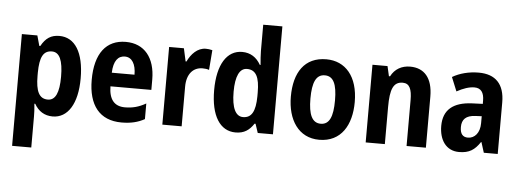

<svg xmlns="http://www.w3.org/2000/svg" viewBox="-59 -933 3640 1347"><g transform="rotate(5 1761.5 -260.0)"><path d="M327 -557C269 -557 231 -533 199 -475H192L172 -547H63V240H198V21C198 -1 197 -31 193 -68H199C227 -18 270 10 328 10C434 10 501 -94 501 -273C501 -456 436 -557 327 -557ZM284 -444C338 -444 363 -387 363 -273C363 -161 338 -105 284 -105C223 -105 198 -156 198 -265V-288C199 -396 223 -444 284 -444Z M795 -556C657 -556 579 -456 579 -270C579 -92 658 10 813 10C878 10 928 -2 975 -28V-138C924 -109 880 -98 827 -98C753 -98 715 -144 714 -236H1002V-309C1002 -462 926 -556 795 -556ZM797 -453C848 -453 875 -405 875 -332H715C718 -417 750 -453 797 -453Z M1358 -557C1299 -557 1255 -509 1230 -456H1224L1204 -547H1100V0H1236V-279C1236 -369 1281 -418 1347 -418C1364 -418 1380 -416 1393 -411L1404 -551C1388 -555 1372 -557 1358 -557Z M1616 10C1677 10 1713 -16 1744 -63H1751L1772 0H1879V-760H1744V-575C1744 -547 1747 -512 1750 -477H1745C1716 -528 1673 -557 1614 -557C1507 -557 1441 -454 1441 -273C1441 -93 1506 10 1616 10ZM1659 -102C1607 -102 1578 -159 1578 -274C1578 -383 1606 -441 1658 -441C1722 -441 1747 -390 1747 -283V-256C1746 -151 1720 -102 1659 -102Z M2431 -275C2431 -456 2341 -557 2207 -557C2054 -557 1981 -445 1981 -275C1981 -112 2059 10 2205 10C2360 10 2431 -114 2431 -275ZM2119 -273C2119 -388 2145 -444 2206 -444C2267 -444 2292 -388 2292 -275C2292 -160 2267 -103 2206 -103C2145 -103 2119 -161 2119 -273Z M2797 -557C2738 -557 2689 -530 2662 -477H2654L2638 -547H2532V0H2667V-261C2667 -387 2689 -440 2755 -440C2803 -440 2820 -400 2820 -323V0H2956V-360C2956 -491 2896 -557 2797 -557Z M3280 -557C3211 -557 3146 -540 3095 -510L3135 -412C3181 -437 3222 -451 3259 -451C3304 -451 3327 -422 3327 -363V-341L3251 -338C3120 -332 3050 -276 3050 -162C3050 -65 3097 10 3190 10C3262 10 3300 -16 3338 -73H3341L3364 0H3462V-363C3462 -492 3398 -557 3280 -557ZM3283 -252 3327 -254V-205C3327 -137 3291 -96 3243 -96C3208 -96 3188 -117 3188 -166C3188 -219 3216 -249 3283 -252Z"/></g></svg>

Font: Noto Sans Devanagari UI Condensed
Style: Bold
Weight: 700
Width: 3
Designer: Jelle Bosma - Monotype Design Team
Foundry: Monotype Imaging Inc.
Version: Version 2.004